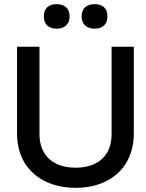

<svg xmlns="http://www.w3.org/2000/svg" viewBox="-20 -895 703 924"><path d="M62 -670V-255C62 -80 187 9 344 9C500 9 624 -80 624 -255V-670H517V-250C517 -141 446 -88 344 -88C242 -88 170 -141 170 -250V-670ZM191 -815C191 -780 212 -757 253 -757C292 -757 315 -780 315 -815V-817C315 -853 292 -875 253 -875C212 -875 191 -853 191 -817ZM373 -815C373 -780 395 -757 436 -757C475 -757 497 -780 497 -815V-817C497 -853 476 -875 436 -875C395 -875 373 -853 373 -817Z"/></svg>

Font: LT Wave Text Medium
Style: Regular
Weight: 500
Designer: Daniel Lyons
Version: Version 2.5 (Glyphs App)